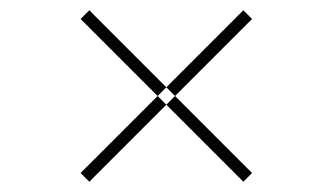

<svg xmlns="http://www.w3.org/2000/svg" viewBox="-20 -543 649 374"><path d="M304 -373 287 -356 137 -506 154 -523ZM321 -356 304 -373 454 -523 471 -506ZM287 -356 304 -339 154 -189 137 -206ZM321 -356 471 -206 454 -189 304 -339Z"/></svg>

Font: Exo Thin
Style: Regular
Weight: 250
Designer: Natanael Gama
Foundry: Natanael Gama
Version: Version 1.500; ttfautohint (v1.6)